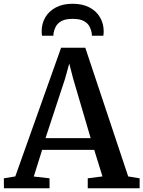

<svg xmlns="http://www.w3.org/2000/svg" viewBox="-30 -1003 764 1023"><path d="M51.5 -63 295.5 -748.5H424.5L653 -63L714 -53V0H437.5V-53L516 -63L472 -204.5H194.5L150 -62.5L234 -53V0H-9L-9.5 -53ZM453 -267 359.5 -585 339 -664.5 316.5 -583 212.5 -267ZM357 -983Q409.5 -983 446.5 -963.5Q483.5 -944 503 -910.5Q522.5 -877 522.5 -836Q522.5 -830 522 -824Q521.5 -818 520.5 -812.5H459.5Q459.5 -815 459.5 -819Q459.5 -823 458.5 -827.5Q456 -844 447.2 -861.2Q438.5 -878.5 417.5 -890.5Q396.5 -902.5 357 -902.5Q318 -902.5 297 -890.5Q276 -878.5 267.2 -861.2Q258.5 -844 255.5 -827.5Q255 -823 254.8 -819Q254.5 -815 254.5 -812.5H194Q193 -818 192.5 -824.2Q192 -830.5 192 -836Q192 -877.5 211.5 -910.8Q231 -944 268 -963.5Q305 -983 357 -983Z"/></svg>

Font: Merriweather 20pt SemiBold
Style: Regular
Weight: 600
Version: Version 2.100